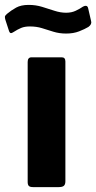

<svg xmlns="http://www.w3.org/2000/svg" viewBox="-58 -764 393 784"><path d="M209 -24Q209 -11 203 -5.5Q197 0 182 0H77Q64 0 59.5 -5Q55 -10 55 -21V-511Q55 -530 71 -530H194Q209 -530 209 -513ZM303 -654Q288 -645 265 -636Q242 -627 212 -627Q184 -627 160 -634.5Q136 -642 113.5 -649Q91 -656 64 -656Q43 -656 28.5 -650Q14 -644 -3 -633Q-10 -628 -14.5 -629Q-19 -630 -22 -640L-36 -683Q-38 -690 -38 -695Q-38 -700 -30 -707Q-12 -722 8 -733Q28 -744 59 -744Q88 -744 114 -736Q140 -728 164.5 -720Q189 -712 212 -712Q234 -712 251 -720Q268 -728 281 -737Q288 -741 294 -740Q300 -739 302 -730L314 -678Q318 -665 303 -654Z"/></svg>

Font: Libre Franklin Thin
Style: Bold
Weight: 700
Version: Version 3.000